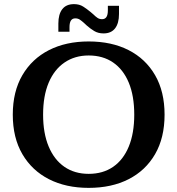

<svg xmlns="http://www.w3.org/2000/svg" viewBox="-20 -897 860 931"><path d="M410 14Q300 14 217.5 -28Q135 -70 88.5 -149.5Q42 -229 42 -341Q42 -453 88.5 -532.5Q135 -612 217.5 -654Q300 -696 410 -696Q521 -696 603.5 -654Q686 -612 732 -532.5Q778 -453 778 -341Q778 -229 732 -149.5Q686 -70 603.5 -28Q521 14 410 14ZM410 -54Q479 -54 528.5 -88Q578 -122 604.5 -186.5Q631 -251 631 -341Q631 -432 604.5 -496Q578 -560 528.5 -594Q479 -628 410 -628Q343 -628 293 -594Q243 -560 216 -496Q189 -432 189 -341Q189 -251 216 -186.5Q243 -122 292.5 -88Q342 -54 410 -54ZM482 -735Q456 -735 437 -746.5Q418 -758 401 -773L387 -786L419 -839L433 -827Q443 -817 452.5 -810.5Q462 -804 475 -804Q489 -804 496 -814.5Q503 -825 503 -847V-869H557V-829Q557 -784 538 -759.5Q519 -735 482 -735ZM263 -783Q263 -828 282 -852.5Q301 -877 339 -877Q365 -877 383.5 -865Q402 -853 419 -839L433 -827L401 -773L387 -786Q377 -795 367.5 -801.5Q358 -808 345 -808Q331 -808 324 -797.5Q317 -787 317 -765V-743H263Z"/></svg>

Font: Montagu Slab 120pt Medium
Style: Regular
Weight: 500
Designer: Florian Karsten
Foundry: Florian Karsten
Version: Version 1.000